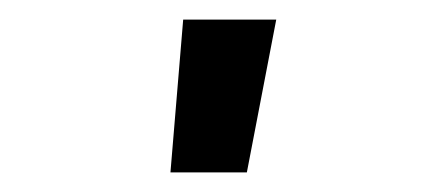

<svg xmlns="http://www.w3.org/2000/svg" viewBox="-20 -776 440 196"><path d="M154 -600 167 -756H262L232 -600Z"/></svg>

Font: Iosevka Aile Semibold
Style: Regular
Weight: 600
Designer: Belleve Invis
Foundry: Belleve Invis
Version: Version 31.1.0; ttfautohint (v1.8.4)